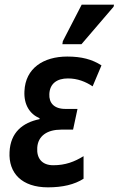

<svg xmlns="http://www.w3.org/2000/svg" viewBox="-20 -795 510 825"><path d="M248 -605H330L468 -766L470 -775H331L250 -618ZM186 10C249 10 300 -2 339 -27V-124C300 -100 261 -85 209 -85C160 -85 137 -115 140 -160C143 -212 184 -238 243 -238H294L313 -327H261C212 -327 190 -353 192 -391C194 -436 225 -458 272 -458C313 -458 348 -444 378 -424L416 -514C376 -540 330 -552 269 -552C167 -552 89 -502 85 -403C82 -345 108 -305 150 -287V-283C77 -268 25 -226 21 -142C16 -51 74 10 186 10Z"/></svg>

Font: Noto Sans SemiCondensed SemiBold
Style: Italic
Weight: 600
Width: 4
Italic angle: -12°
Designer: Monotype Design Team
Foundry: Monotype Imaging Inc.
Version: Version 2.013